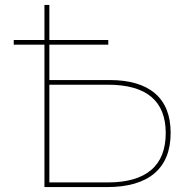

<svg xmlns="http://www.w3.org/2000/svg" viewBox="-20 -762 768 782"><path d="M161 -742H181V-436H426Q548 -436 611.5 -381.5Q675 -327 675 -221Q675 -112 609 -56Q543 0 415 0H161ZM655 -220Q655 -417 419 -417H181V-19H419Q536 -19 595.5 -69.5Q655 -120 655 -220ZM36 -599H421V-580H36Z"/></svg>

Font: iiserrat Thin
Style: Regular
Weight: 100
Designer: Akira Ohta
Foundry: Akira Ohta
Version: Version 1.200;Glyphs 3.3.1 (3343)